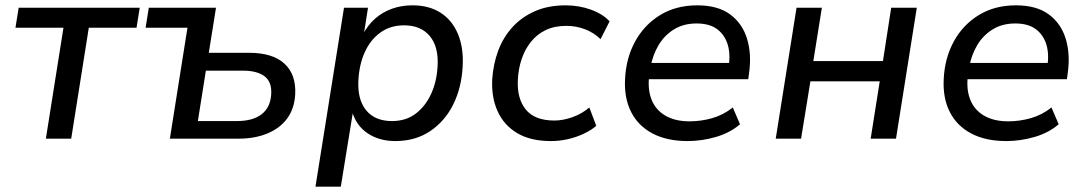

<svg xmlns="http://www.w3.org/2000/svg" viewBox="-20 -520 4078 720"><path d="M152 0 218 -416H38L50 -491H504L492 -416H313L247 0Z M617 0 683 -416H526L538 -491H790L763 -322H914Q1003 -322 1047 -281Q1091 -240 1087 -166Q1084 -113 1057.5 -76.5Q1031 -40 984 -20Q937 0 874 0ZM722 -66H868Q928 -66 961 -91.5Q994 -117 997 -166Q1000 -213 972 -234Q944 -255 892 -255H752Z M1163 180 1270 -491H1360L1344 -389H1340Q1359 -426 1387 -450.5Q1415 -475 1450.5 -487.5Q1486 -500 1527 -500Q1589 -500 1632.5 -472Q1676 -444 1697.5 -392Q1719 -340 1715 -271Q1711 -192 1680 -129Q1649 -66 1593.5 -28.5Q1538 9 1462 9Q1403 9 1359.5 -19.5Q1316 -48 1300 -103H1304L1258 180ZM1450 -66Q1502 -66 1538.5 -93.5Q1575 -121 1596.5 -167.5Q1618 -214 1621 -273Q1625 -345 1591.5 -385Q1558 -425 1495 -425Q1444 -425 1406.5 -398Q1369 -371 1348 -324.5Q1327 -278 1324 -219Q1320 -147 1353 -106.5Q1386 -66 1450 -66Z M2046 9Q1970 9 1920 -20.5Q1870 -50 1846 -103Q1822 -156 1826 -225Q1830 -281 1848.5 -330.5Q1867 -380 1901.5 -418Q1936 -456 1986 -478Q2036 -500 2101 -500Q2151 -500 2195.5 -484Q2240 -468 2266 -440L2232 -373Q2208 -397 2174.5 -410Q2141 -423 2104 -423Q2059 -423 2026 -407Q1993 -391 1970.5 -362.5Q1948 -334 1936 -298Q1924 -262 1922 -222Q1918 -151 1951.5 -109.5Q1985 -68 2059 -68Q2091 -68 2126.5 -80.5Q2162 -93 2190 -117L2216 -48Q2196 -31 2168 -18Q2140 -5 2109 2Q2078 9 2046 9Z M2559 9Q2481 9 2427 -19.5Q2373 -48 2346.5 -100.5Q2320 -153 2324 -225Q2328 -303 2362 -365Q2396 -427 2455.5 -463.5Q2515 -500 2595 -500Q2672 -500 2718 -466Q2764 -432 2781.5 -374.5Q2799 -317 2789 -246L2786 -223H2396L2405 -284H2732L2712 -268Q2720 -316 2709 -352.5Q2698 -389 2669.5 -410.5Q2641 -432 2592 -432Q2543 -432 2507 -409.5Q2471 -387 2449.5 -350.5Q2428 -314 2420 -271L2416 -247Q2407 -191 2422 -150Q2437 -109 2474 -87Q2511 -65 2566 -65Q2609 -65 2651 -77Q2693 -89 2728 -117L2755 -54Q2718 -22 2665 -6.5Q2612 9 2559 9Z M2889 0 2967 -491H3062L3030 -291H3291L3322 -491H3418L3340 0H3245L3279 -215H3019L2984 0Z M3754 9Q3676 9 3622 -19.5Q3568 -48 3541.5 -100.5Q3515 -153 3519 -225Q3523 -303 3557 -365Q3591 -427 3650.5 -463.5Q3710 -500 3790 -500Q3867 -500 3913 -466Q3959 -432 3976.5 -374.5Q3994 -317 3984 -246L3981 -223H3591L3600 -284H3927L3907 -268Q3915 -316 3904 -352.5Q3893 -389 3864.5 -410.5Q3836 -432 3787 -432Q3738 -432 3702 -409.5Q3666 -387 3644.5 -350.5Q3623 -314 3615 -271L3611 -247Q3602 -191 3617 -150Q3632 -109 3669 -87Q3706 -65 3761 -65Q3804 -65 3846 -77Q3888 -89 3923 -117L3950 -54Q3913 -22 3860 -6.5Q3807 9 3754 9Z"/></svg>

Font: Nunito Sans 10pt Medium
Style: Italic
Weight: 500
Italic angle: -9°
Designer: Vernon Adams
Foundry: Vernon Adams
Version: Version 3.101;gftools[0.9.27]